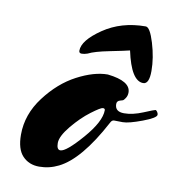

<svg xmlns="http://www.w3.org/2000/svg" viewBox="-66 -579 618 662"><g transform="rotate(10 242.5 -248.0)"><path d="M338 -237Q338 -210 370 -210Q400 -210 436 -225Q472 -240 475 -240Q478 -240 481.5 -235Q485 -230 485 -225Q485 -214 438.5 -196.5Q392 -179 371 -179Q350 -179 341.5 -179.5Q333 -180 328 -169Q254 -30 181 6Q149 22 113.5 22Q78 22 55.5 -1.5Q33 -25 33 -76Q33 -147 79.5 -208.5Q126 -270 185 -301Q244 -332 292 -332Q373 -323 373 -283Q373 -272 367.5 -263.5Q362 -255 358.5 -253.5Q355 -252 350 -251Q338 -248 338 -237ZM176 -46Q196 -46 249.5 -107.5Q303 -169 303 -209Q303 -215 295.5 -215Q288 -215 256 -191Q224 -167 193.5 -130Q163 -93 163 -69.5Q163 -46 176 -46ZM417 -324Q375 -324 353 -427Q338 -423 285 -412.5Q232 -402 211 -391Q200 -387 190.5 -387Q181 -387 181 -396Q181 -432 244 -475Q307 -518 392 -518Q407 -518 422.5 -467Q438 -416 438 -370Q438 -324 417 -324Z"/></g></svg>

Font: Mrs Sheppards
Style: Regular
Weight: 400
Version: Version 1.000